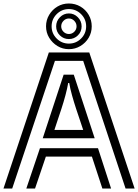

<svg xmlns="http://www.w3.org/2000/svg" viewBox="-20 -1081 792 1101"><path d="M506 -930Q506 -894 488.5 -864.5Q471 -835 441 -817Q411 -799 375 -799Q339 -799 309.5 -817Q280 -835 262 -864.5Q244 -894 244 -930Q244 -966 262 -996Q280 -1026 309.5 -1043.5Q339 -1061 375 -1061Q411 -1061 441 -1043.5Q471 -1026 488.5 -996Q506 -966 506 -930ZM474 -930Q474 -971 445 -1000Q416 -1029 375 -1029Q334 -1029 305 -1000Q276 -971 276 -930Q276 -889 305 -860Q334 -831 375 -831Q416 -831 445 -860Q474 -889 474 -930ZM448 -930Q448 -899 426.5 -878Q405 -857 375 -857Q345 -857 323.5 -878Q302 -899 302 -930Q302 -960 323.5 -982Q345 -1004 375 -1004Q405 -1004 426.5 -982Q448 -960 448 -930ZM419 -930Q419 -948 406 -961.5Q393 -975 375 -975Q357 -975 344 -961.5Q331 -948 331 -930Q331 -912 344 -899Q357 -886 375 -886Q393 -886 406 -899Q419 -912 419 -930ZM457 -732H295L50 0H0L260 -780H492L752 0H700ZM345 -653H403L523 -288H225ZM457 -336Q452 -352 441 -384Q430 -416 417 -455.5Q404 -495 393 -534.5Q382 -574 377 -605H371Q366 -575 355.5 -535.5Q345 -496 332 -456.5Q319 -417 308 -384.5Q297 -352 292 -336ZM507 -183H243L181 0H131L209 -231H542L617 0H567Z"/></svg>

Font: Train One
Style: Regular
Weight: 400
Designer: Fontworks Inc.
Foundry: Fontworks Inc.
Version: Version 1.100